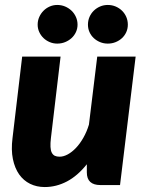

<svg xmlns="http://www.w3.org/2000/svg" viewBox="-20 -747 591 775"><path d="M527.5 -518.5 464.5 0H385.5Q330.5 0 330.5 -51V-84Q293 -37 250 -14.5Q207 8 160.5 8Q128 8 101.5 -5Q75 -18 57.2 -43.2Q39.5 -68.5 32 -105.2Q24.5 -142 30.5 -189.5L69.5 -518.5H224.5L185.5 -189.5Q183 -168.5 183.8 -154Q184.5 -139.5 189 -130.8Q193.5 -122 201.2 -118.2Q209 -114.5 220.5 -114.5Q236.5 -114.5 253.5 -123.8Q270.5 -133 286.5 -149.8Q302.5 -166.5 316.2 -190.5Q330 -214.5 339 -244L372.5 -518.5ZM293 -647.5Q293 -631.5 286.5 -617.5Q280 -603.5 268.8 -593.2Q257.5 -583 242.8 -577Q228 -571 211 -571Q195 -571 180.8 -577Q166.5 -583 155.8 -593.2Q145 -603.5 138.5 -617.5Q132 -631.5 132 -647.5Q132 -664 138.5 -678.5Q145 -693 155.8 -703.8Q166.5 -714.5 180.8 -720.8Q195 -727 211 -727Q228 -727 242.8 -720.8Q257.5 -714.5 268.8 -703.8Q280 -693 286.5 -678.5Q293 -664 293 -647.5ZM496 -647.5Q496 -631.5 489.8 -617.5Q483.5 -603.5 472.5 -593.2Q461.5 -583 446.8 -577Q432 -571 415 -571Q398.5 -571 384 -577Q369.5 -583 358.5 -593.2Q347.5 -603.5 341.2 -617.5Q335 -631.5 335 -647.5Q335 -664 341.2 -678.5Q347.5 -693 358.5 -703.8Q369.5 -714.5 384 -720.8Q398.5 -727 415 -727Q432 -727 446.8 -720.8Q461.5 -714.5 472.5 -703.8Q483.5 -693 489.8 -678.5Q496 -664 496 -647.5Z"/></svg>

Font: Lato ExtraBold
Style: Italic
Weight: 800
Italic angle: -7°
Designer: Lukasz Dziedzic with Adam Twardoch and Botio Nikoltchev
Foundry: tyPoland Lukasz Dziedzic
Version: Version 2.015; 2015-08-06; http://www.latofonts.com/